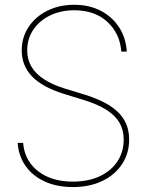

<svg xmlns="http://www.w3.org/2000/svg" viewBox="-20 -758 603 789"><path d="M279.3 10.7Q213.4 10.7 163.6 -12.2Q113.8 -35.2 85 -76.2Q56.2 -117.2 52.7 -170.9H75.2Q78.6 -123.5 104.5 -87.6Q130.4 -51.8 175 -31.7Q219.7 -11.7 279.3 -11.7Q342.3 -11.7 389.2 -33.4Q436 -55.2 462.2 -94.2Q488.3 -133.3 488.3 -184.6Q488.3 -223.6 471.2 -253.4Q454.1 -283.2 417.7 -306.4Q381.3 -329.6 322.3 -347.7L240.2 -373Q154.3 -399.9 111.8 -443.8Q69.3 -487.8 69.3 -550.8Q69.3 -604.5 97.4 -647Q125.5 -689.5 174.3 -713.9Q223.1 -738.3 285.2 -738.3Q347.7 -738.3 394.8 -713.4Q441.9 -688.5 469.7 -645.3Q497.6 -602.1 501 -545.9H478.5Q473.1 -620.1 421.4 -668Q369.6 -715.8 285.2 -715.8Q230 -715.8 186 -694.6Q142.1 -673.3 116.9 -636Q91.8 -598.6 91.8 -550.8Q91.8 -514.6 108.6 -485.1Q125.5 -455.6 159.7 -433.1Q193.8 -410.6 245.1 -394.5L328.1 -369.1Q375 -354.5 409.4 -336.4Q443.8 -318.4 466.3 -295.9Q488.8 -273.4 499.8 -245.8Q510.7 -218.3 510.7 -184.6Q510.7 -127.9 481.7 -83.7Q452.6 -39.6 400.6 -14.4Q348.6 10.7 279.3 10.7Z"/></svg>

Font: Inter 28pt Thin
Style: Regular
Weight: 250
Designer: Rasmus Andersson
Foundry: rsms
Version: Version 4.001;git-66647c0bb